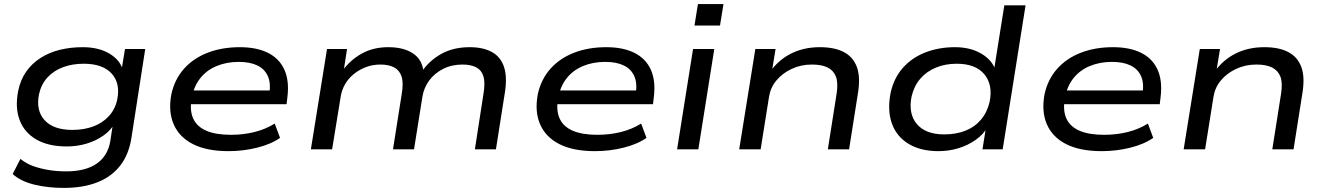

<svg xmlns="http://www.w3.org/2000/svg" viewBox="-20 -731 6490 940"><path d="M292 189Q215 189 148.5 173Q82 157 42 121L80 47Q108 70 143.5 82.5Q179 95 219.5 101.5Q260 108 304 108Q399 108 453.5 70Q508 32 520 -40L534 -132L545 -133Q525 -95 488 -68.5Q451 -42 404.5 -28Q358 -14 307 -14Q217 -14 158 -48Q99 -82 76 -143.5Q53 -205 69 -286Q80 -340 108 -380Q136 -420 178 -447Q220 -474 272.5 -487Q325 -500 385 -500Q464 -500 517.5 -467.5Q571 -435 583 -382H574L592 -491H691L623 -53Q610 27 567.5 81Q525 135 455.5 162Q386 189 292 189ZM334 -95Q390 -95 435.5 -111.5Q481 -128 512.5 -162Q544 -196 554 -244Q570 -324 526 -371.5Q482 -419 390 -419Q334 -419 288.5 -402Q243 -385 212.5 -352Q182 -319 171 -270Q155 -190 198.5 -142.5Q242 -95 334 -95Z M1099 9Q993 9 925.5 -25Q858 -59 830.5 -122Q803 -185 819 -270Q835 -343 881 -394.5Q927 -446 997 -473Q1067 -500 1154 -500Q1236 -500 1291.5 -472.5Q1347 -445 1372 -390.5Q1397 -336 1387 -255L1383 -221H892L901 -288H1324L1298 -269Q1307 -323 1291.5 -358Q1276 -393 1240 -410.5Q1204 -428 1149 -428Q1089 -428 1040 -407.5Q991 -387 960 -347.5Q929 -308 919 -252L918 -248Q908 -190 926 -150.5Q944 -111 990 -91Q1036 -71 1111 -71Q1171 -71 1225.5 -84.5Q1280 -98 1325 -126L1351 -56Q1307 -25 1239 -8Q1171 9 1099 9Z M1502 0 1581 -491H1679L1662 -381H1654Q1692 -435 1749 -467.5Q1806 -500 1881 -500Q1955 -500 2000.5 -470.5Q2046 -441 2053 -383L2046 -382Q2085 -437 2143 -468.5Q2201 -500 2280 -500Q2344 -500 2387 -477Q2430 -454 2447 -405Q2464 -356 2452 -279L2408 0H2305L2347 -272Q2356 -326 2347 -356.5Q2338 -387 2312 -401Q2286 -415 2244 -415Q2191 -415 2149 -393.5Q2107 -372 2081 -336.5Q2055 -301 2048 -257L2007 0H1904L1947 -272Q1956 -326 1946 -356.5Q1936 -387 1909.5 -401Q1883 -415 1843 -415Q1804 -415 1770.5 -402Q1737 -389 1711 -367.5Q1685 -346 1669 -318Q1653 -290 1648 -258L1606 0Z M2893 9Q2787 9 2719.5 -25Q2652 -59 2624.5 -122Q2597 -185 2613 -270Q2629 -343 2675 -394.5Q2721 -446 2791 -473Q2861 -500 2948 -500Q3030 -500 3085.5 -472.5Q3141 -445 3166 -390.5Q3191 -336 3181 -255L3177 -221H2686L2695 -288H3118L3092 -269Q3101 -323 3085.5 -358Q3070 -393 3034 -410.5Q2998 -428 2943 -428Q2883 -428 2834 -407.5Q2785 -387 2754 -347.5Q2723 -308 2713 -252L2712 -248Q2702 -190 2720 -150.5Q2738 -111 2784 -91Q2830 -71 2905 -71Q2965 -71 3019.5 -84.5Q3074 -98 3119 -126L3145 -56Q3101 -25 3033 -8Q2965 9 2893 9Z M3380 -606 3397 -711H3522L3505 -606ZM3295 0 3373 -491H3477L3399 0Z M3599 0 3678 -491H3777L3759 -381H3751Q3793 -439 3854.5 -469.5Q3916 -500 3994 -500Q4065 -500 4110.5 -476.5Q4156 -453 4174.5 -404.5Q4193 -356 4181 -279L4137 0H4033L4076 -273Q4084 -326 4072.5 -356Q4061 -386 4032 -400.5Q4003 -415 3955 -415Q3901 -415 3855.5 -393.5Q3810 -372 3781 -337Q3752 -302 3745 -257L3704 0Z M4575 9Q4486 9 4427 -27.5Q4368 -64 4346 -128Q4324 -192 4340 -275Q4356 -349 4400.5 -399Q4445 -449 4511 -474.5Q4577 -500 4655 -500Q4731 -500 4785 -468Q4839 -436 4855 -384L4846 -385L4897 -705H5001L4889 0H4790L4808 -112H4817Q4795 -73 4756.5 -46Q4718 -19 4671.5 -5Q4625 9 4575 9ZM4603 -73Q4661 -73 4706.5 -91Q4752 -109 4782.5 -145Q4813 -181 4825 -232Q4842 -316 4799 -367.5Q4756 -419 4664 -419Q4608 -419 4562 -400Q4516 -381 4485.5 -345.5Q4455 -310 4443 -259Q4426 -175 4468.5 -124Q4511 -73 4603 -73Z M5374 9Q5268 9 5200.5 -25Q5133 -59 5105.5 -122Q5078 -185 5094 -270Q5110 -343 5156 -394.5Q5202 -446 5272 -473Q5342 -500 5429 -500Q5511 -500 5566.5 -472.5Q5622 -445 5647 -390.5Q5672 -336 5662 -255L5658 -221H5167L5176 -288H5599L5573 -269Q5582 -323 5566.5 -358Q5551 -393 5515 -410.5Q5479 -428 5424 -428Q5364 -428 5315 -407.5Q5266 -387 5235 -347.5Q5204 -308 5194 -252L5193 -248Q5183 -190 5201 -150.5Q5219 -111 5265 -91Q5311 -71 5386 -71Q5446 -71 5500.5 -84.5Q5555 -98 5600 -126L5626 -56Q5582 -25 5514 -8Q5446 9 5374 9Z M5775 0 5854 -491H5953L5935 -381H5927Q5969 -439 6030.5 -469.5Q6092 -500 6170 -500Q6241 -500 6286.5 -476.5Q6332 -453 6350.5 -404.5Q6369 -356 6357 -279L6313 0H6209L6252 -273Q6260 -326 6248.5 -356Q6237 -386 6208 -400.5Q6179 -415 6131 -415Q6077 -415 6031.5 -393.5Q5986 -372 5957 -337Q5928 -302 5921 -257L5880 0Z"/></svg>

Font: Nunito Sans 10pt Expanded Medium
Style: Italic
Weight: 500
Width: 7
Italic angle: -9°
Designer: Vernon Adams
Foundry: Vernon Adams
Version: Version 3.101;gftools[0.9.27]